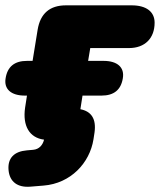

<svg xmlns="http://www.w3.org/2000/svg" viewBox="-32 -514 599 719"><path d="M82 185 131 181C233 173 304 96 318 8L322 -18C329 -69 310 -97 269 -105L277 -156H348C394 -156 421 -177 428 -221C435 -262 407 -286 356 -286H298L306 -334H451C511 -334 547 -371 547 -429C547 -470 516 -494 461 -494H215C154 -494 119 -463 109 -403L90 -286H69C23 -286 -4 -265 -11 -221C-18 -180 10 -156 61 -156H69L62 -111C52 -43 78 2 133 9C128 29 115 45 92 47L69 49C21 53 -4 78 0 123C4 167 34 189 82 185Z"/></svg>

Font: SN Pro Black
Style: Italic
Weight: 900
Italic angle: -9°
Designer: Tobias Whetton
Foundry: Supernotes
Version: Version 1.001;Glyphs 3.2 (3249)